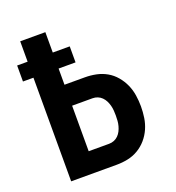

<svg xmlns="http://www.w3.org/2000/svg" viewBox="-133 -841 866 947"><g transform="rotate(-20 300.0 -367.5)"><path d="M79 0V-544H24V-628H79V-735H211V-628H300V-544H211V-459H318Q348 -459 377 -453Q406 -447 431.5 -432.5Q457 -418 476.5 -395Q496 -372 508 -345Q520 -318 524.5 -288.5Q529 -259 529 -230Q529 -200 524.5 -170.5Q520 -141 508 -114Q496 -87 476.5 -64.5Q457 -42 431.5 -27Q406 -12 377 -6Q348 0 318 0ZM211 -110H318Q332 -110 344.5 -115Q357 -120 366.5 -129.5Q376 -139 382 -151Q388 -163 391.5 -176Q395 -189 396 -202.5Q397 -216 397 -230Q397 -243 396 -256.5Q395 -270 391.5 -283Q388 -296 382 -308Q376 -320 366.5 -329.5Q357 -339 344.5 -344Q332 -349 318 -349H211Z"/></g></svg>

Font: Iosevka Custom XBdEx
Style: Regular
Weight: 800
Width: 7
Monospace: yes
Designer: Belleve Invis
Foundry: Belleve Invis
Version: Version 11.2.4; ttfautohint (v1.8.4)